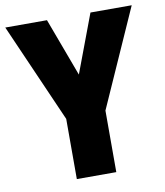

<svg xmlns="http://www.w3.org/2000/svg" viewBox="-81 -781 729 848"><g transform="rotate(-10 283.5 -357.0)"><path d="M284 -453 187 -714H0L195 -270V0H372V-276L567 -714H382Z"/></g></svg>

Font: Noto Sans Arabic UI Cn Bk
Style: Regular
Weight: 900
Width: 3
Designer: Monotype Design Team, Nadine Chahine and Nizar Qandah
Foundry: Monotype Imaging Inc.
Version: Version 2.010